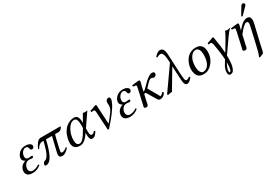

<svg xmlns="http://www.w3.org/2000/svg" viewBox="49 -1817 4520 3171"><g transform="rotate(-30 2308.5 -231.5)"><path d="M245 -210Q194 -210 166 -172Q138 -134 138 -93Q138 -61 156.5 -41.5Q175 -22 209 -22Q263 -22 335 -67L345 -48Q271 12 192 12Q122 12 93 -15Q64 -42 64 -83Q64 -128 91 -167Q118 -206 180 -227Q130 -250 130 -294Q130 -347 177.5 -394.5Q225 -442 303 -442Q351 -442 382 -423.5Q413 -405 413 -379Q413 -361 400.5 -347Q388 -333 370 -333Q355 -333 347 -345.5Q339 -358 337 -373Q335 -388 324 -400.5Q313 -413 291 -413Q253 -413 224 -376.5Q195 -340 195 -291Q195 -239 253 -239L264 -240Q275 -242 287 -243Q299 -244 302 -244Q324 -244 324 -230Q324 -204 292 -204Q288 -204 268.5 -207Q249 -210 245 -210Z M960 -429 968 -417Q948 -388 930.5 -374.5Q913 -361 889 -361H824Q806 -303 762 -106Q756 -83 756 -68Q756 -41 776 -41Q819 -41 870 -86L883 -70Q809 12 758 12Q723 12 708 0Q693 -12 693 -40Q693 -58 701 -92Q724 -193 766 -361H651Q608 -173 557.5 -80.5Q507 12 441 12Q417 12 417 -11Q417 -14 419 -22Q421 -33 432.5 -48Q444 -63 460 -66Q475 -69 486.5 -77.5Q498 -86 517.5 -112.5Q537 -139 559 -202Q581 -265 603 -361H586Q517 -361 475 -282L458 -285Q476 -337 512 -383Q548 -429 581 -429Z M1314 -189 1313 -131V-128Q1313 -49 1346 -49Q1364 -49 1376 -56.5Q1388 -64 1405 -86L1428 -77Q1401 -29 1377 -8.5Q1353 12 1323 12Q1272 12 1272 -81V-89L1273 -128Q1221 -53 1178.5 -20.5Q1136 12 1088 12Q960 12 960 -115Q960 -150 971 -196Q986 -262 1016 -311.5Q1046 -361 1082.5 -388.5Q1119 -416 1155 -429Q1191 -442 1225 -442Q1274 -442 1294.5 -407Q1315 -372 1315 -302V-293V-292L1396 -434Q1403 -434 1418 -431.5Q1433 -429 1440 -429Q1447 -429 1461.5 -431.5Q1476 -434 1482 -434ZM1211 -408Q1142 -408 1089.5 -316.5Q1037 -225 1037 -118Q1037 -22 1101 -22Q1162 -22 1250 -179L1274 -220V-241Q1274 -245 1274.5 -251Q1275 -257 1275 -260Q1275 -332 1261.5 -370Q1248 -408 1211 -408Z M1595 -344Q1594 -360 1587.5 -368.5Q1581 -377 1575 -378.5Q1569 -380 1559 -380Q1544 -380 1523 -375L1525 -405Q1565 -413 1596.5 -427.5Q1628 -442 1641 -442Q1656 -442 1656 -429L1676 -68Q1757 -165 1789.5 -212Q1822 -259 1828 -286Q1833 -310 1833 -329Q1833 -338 1831.5 -351Q1830 -364 1830 -372Q1830 -383 1833 -401Q1836 -416 1851.5 -429Q1867 -442 1886 -442Q1916 -442 1916 -405Q1916 -399 1914 -387Q1885 -261 1638 12H1616Z M2101 -210Q2050 -210 2022 -172Q1994 -134 1994 -93Q1994 -61 2012.5 -41.5Q2031 -22 2065 -22Q2119 -22 2191 -67L2201 -48Q2127 12 2048 12Q1978 12 1949 -15Q1920 -42 1920 -83Q1920 -128 1947 -167Q1974 -206 2036 -227Q1986 -250 1986 -294Q1986 -347 2033.5 -394.5Q2081 -442 2159 -442Q2207 -442 2238 -423.5Q2269 -405 2269 -379Q2269 -361 2256.5 -347Q2244 -333 2226 -333Q2211 -333 2203 -345.5Q2195 -358 2193 -373Q2191 -388 2180 -400.5Q2169 -413 2147 -413Q2109 -413 2080 -376.5Q2051 -340 2051 -291Q2051 -239 2109 -239L2120 -240Q2131 -242 2143 -243Q2155 -244 2158 -244Q2180 -244 2180 -230Q2180 -204 2148 -204Q2144 -204 2124.5 -207Q2105 -210 2101 -210Z M2384 -322Q2393 -364 2393 -372Q2393 -390 2375 -392L2335 -395Q2324 -411 2334 -423Q2436 -436 2460 -436Q2481 -436 2481 -415Q2481 -409 2478.5 -398Q2476 -387 2473 -376Q2470 -365 2465.5 -348.5Q2461 -332 2458 -320L2440 -241Q2462 -241 2489 -272L2555 -337Q2587 -369 2616.5 -392Q2646 -415 2670 -427Q2694 -439 2710 -439Q2759 -439 2759 -404Q2759 -383 2742.5 -368.5Q2726 -354 2713 -354Q2695 -354 2682 -361Q2669 -368 2657 -368Q2642 -368 2623.5 -355Q2605 -342 2571 -306L2520 -252L2619 -80Q2623 -74 2626 -67.5Q2629 -61 2631 -57Q2633 -53 2635 -49Q2637 -45 2638 -43Q2639 -41 2641 -39Q2643 -37 2645 -36.5Q2647 -36 2650 -36Q2659 -36 2674.5 -47Q2690 -58 2701 -76Q2714 -76 2726 -62Q2688 10 2620 10Q2598 10 2586 -3Q2574 -16 2545 -65L2469 -193Q2467 -197 2461.5 -201Q2456 -205 2449 -205Q2446 -205 2443.5 -204.5Q2441 -204 2439.5 -203Q2438 -202 2436.5 -200Q2435 -198 2434 -196.5Q2433 -195 2431 -192Q2429 -189 2428 -187L2402 -72Q2400 -65 2397.5 -50Q2395 -35 2393 -27Q2391 -19 2386.5 -9Q2382 1 2374.5 5.5Q2367 10 2356 10Q2315 10 2315 -17Q2315 -19 2328 -72Z M3230 -60Q3210 -30 3183 -9Q3156 12 3136 12Q3102 12 3089 -20Q3076 -52 3073 -126L3061 -363L2845 0Q2800 2 2772 12L2752 0L3058 -435L3056 -478Q3048 -637 2992 -637Q2957 -637 2920 -612L2908 -629Q2968 -698 3015 -698Q3092 -698 3097 -569L3114 -214Q3120 -109 3126 -79Q3132 -49 3153 -49Q3185 -49 3213 -77Z M3386 -170Q3386 -145 3389.5 -123Q3393 -101 3398.5 -86Q3404 -71 3411 -59.5Q3418 -48 3426.5 -41Q3435 -34 3442.5 -30.5Q3450 -27 3458 -27Q3524 -27 3564 -88Q3607 -154 3607 -270Q3607 -331 3591 -362Q3569 -406 3531 -406Q3482 -406 3447 -364.5Q3412 -323 3399 -272Q3386 -221 3386 -170ZM3303 -162Q3303 -209 3318.5 -256.5Q3334 -304 3363 -345.5Q3392 -387 3440.5 -413Q3489 -439 3549 -439Q3690 -439 3690 -277Q3690 -190 3646 -116.5Q3602 -43 3535 -9Q3497 10 3443 10Q3407 10 3380 -3Q3353 -16 3338.5 -34.5Q3324 -53 3315.5 -79Q3307 -105 3305 -123.5Q3303 -142 3303 -162Z M3836 196Q3874 196 3874 38V29Q3824 120 3824 171Q3824 196 3836 196ZM3932 -36Q3932 -3 3931 19.5Q3930 42 3927 77.5Q3924 113 3917 137.5Q3910 162 3899 186Q3888 210 3870 222.5Q3852 235 3828 235Q3787 235 3787 172Q3787 112 3834 36L3873 -27Q3865 -167 3830 -344Q3825 -366 3816.5 -373Q3808 -380 3794 -380Q3779 -380 3758 -375L3760 -405Q3800 -413 3831.5 -427.5Q3863 -442 3876 -442Q3889 -442 3891 -429Q3925 -229 3931 -118L4059 -334Q4099 -405 4109 -436Q4125 -429 4152 -429Q4170 -429 4200 -438L4205 -436Q4155 -385 4118 -332L3932 -66Z M4582 -283 4514 3Q4507 31 4497.5 77.5Q4488 124 4484 141Q4473 185 4465 201L4386 235L4379 217Q4404 175 4441 3L4504 -275Q4515 -322 4515 -343Q4515 -365 4506.5 -372.5Q4498 -380 4480 -380Q4435 -380 4326 -238L4288 -72Q4286 -65 4283.5 -49.5Q4281 -34 4279 -26Q4277 -18 4272.5 -8.5Q4268 1 4260.5 5.5Q4253 10 4242 10Q4199 10 4199 -17Q4199 -19 4212 -72L4268 -321Q4277 -363 4277 -372Q4277 -390 4259 -392L4219 -395Q4208 -411 4218 -423Q4320 -436 4344 -436Q4364 -436 4364 -415Q4364 -407 4361 -393.5Q4358 -380 4351.5 -355.5Q4345 -331 4342 -320L4340 -311L4341 -310Q4407 -387 4446.5 -413Q4486 -439 4528 -439Q4594 -439 4594 -359Q4594 -336 4582 -283ZM4584 -681Q4598 -681 4607.5 -672Q4617 -663 4617 -650Q4617 -645 4616 -643Q4614 -634 4607 -628L4488 -506Q4480 -498 4475 -498Q4470 -498 4466 -501.5Q4462 -505 4462 -509Q4462 -511 4463 -512Q4463 -515 4467 -521L4552 -664Q4563 -681 4584 -681Z"/></g></svg>

Font: Linux Libertine O
Style: Italic
Weight: 400
Italic angle: -12°
Designer: Philipp H. Poll
Foundry: Philipp H. Poll
Version: Version 5.1.6